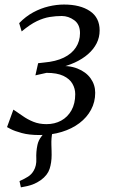

<svg xmlns="http://www.w3.org/2000/svg" viewBox="-20 -587 501 846"><path d="M72 238.5 66 211Q88.5 201 103.8 191.2Q119 181.5 128.5 165Q141.5 143 140 112.5Q138.5 82 145 51.5Q149.5 30.5 163.5 13Q177.5 -4.5 185.5 -15.5L236 -48.5Q216 -26 210.8 -2.8Q205.5 20.5 206.5 52.5Q207 63.5 207.2 74.5Q207.5 85.5 207.5 95.5Q207.5 129.5 198.5 157.2Q189.5 185 160 206.5Q144 218 124.8 225.5Q105.5 233 72 238.5ZM154.5 8Q108 8 76 -0.8Q44 -9.5 27.5 -18.2Q11 -27 11 -27L39 -104Q59 -91 80 -76Q101 -61 126.8 -50.5Q152.5 -40 185 -40Q221 -40 249.5 -55.5Q278 -71 294.8 -100.8Q311.5 -130.5 311.5 -172Q311.5 -196.5 299.2 -218Q287 -239.5 259.2 -252.8Q231.5 -266 185 -266L136 -255L148 -308.5L174.5 -311.5Q226 -316 261 -333Q296 -350 314.2 -377.8Q332.5 -405.5 332.5 -441Q332.5 -479.5 307 -498Q281.5 -516.5 252 -516.5Q226 -516.5 199.2 -512.2Q172.5 -508 142.5 -493.8Q112.5 -479.5 75.5 -448.5L64.5 -485Q93 -514.5 126.2 -532.5Q159.5 -550.5 194.5 -558.8Q229.5 -567 262 -567Q333.5 -567 376.2 -538.2Q419 -509.5 419 -453Q419 -422.5 405.8 -396.2Q392.5 -370 368 -348.5Q343.5 -327 309 -311.2Q274.5 -295.5 232.5 -286.5L230.5 -295.5Q283.5 -300 321.2 -285Q359 -270 379.2 -241.8Q399.5 -213.5 399.5 -178Q399.5 -137.5 381.2 -103.5Q363 -69.5 330 -44.5Q297 -19.5 252.2 -5.8Q207.5 8 154.5 8Z"/></svg>

Font: Merriweather Light
Style: Italic
Weight: 300
Italic angle: -7.8°
Designer: Eben Sorkin
Foundry: Eben Sorkin
Version: Version 2.101